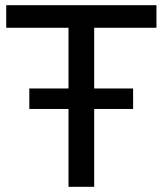

<svg xmlns="http://www.w3.org/2000/svg" viewBox="-20 -720 627 740"><path d="M93 -379H244V-613H4V-700H583V-613H343V-379H493V-300H343V0H244V-300H93Z"/></svg>

Font: CMG Sans Medium
Style: Regular
Weight: 500
Designer: Julieta Ulanovsky
Foundry: Julieta Ulanovsky
Version: Version 7.200